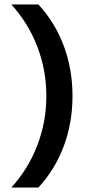

<svg xmlns="http://www.w3.org/2000/svg" viewBox="-20 -736 416 866"><path d="M307 -303Q307 -182 267.5 -76.5Q228 29 153 110H31Q108 25 148.5 -81Q189 -187 189 -303Q189 -419 148.5 -525Q108 -631 31 -716H153Q228 -635 267.5 -529.5Q307 -424 307 -303Z"/></svg>

Font: MedMera Sans Semibold
Style: Regular
Weight: 600
Designer: Kasper Nordkvist
Foundry: UNCUT.wtf
Version: Version 1.300